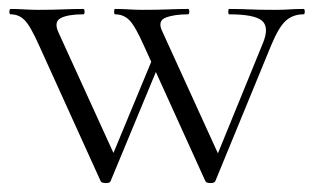

<svg xmlns="http://www.w3.org/2000/svg" viewBox="-20 -406 707 429"><path d="M439 -1 302 -303Q282 -348 269 -361Q256 -374 237 -374Q235 -374 235 -380Q235 -386 237 -386Q252 -386 268.5 -385Q285 -384 299 -384Q332 -384 356 -385Q380 -386 400 -386Q403 -386 403 -380Q403 -374 400 -374Q369 -374 350 -366.5Q331 -359 343 -335L473 -50L450 -22L568 -311Q582 -346 565 -360Q548 -374 492 -374Q490 -374 490 -380Q490 -386 492 -386Q516 -386 537.5 -385Q559 -384 593 -384Q614 -384 627 -385Q640 -386 658 -386Q661 -386 661 -380Q661 -374 658 -374Q635 -374 619 -360Q603 -346 586 -305L461 -1Q459 3 450 3Q441 3 439 -1ZM205 -1 68 -303Q48 -348 35 -361Q22 -374 4 -374Q1 -374 1 -380Q1 -386 4 -386Q18 -386 34.5 -385Q51 -384 65 -384Q96 -384 120 -385Q144 -386 166 -386Q169 -386 169 -380Q169 -374 166 -374Q133 -374 116.5 -366Q100 -358 110 -335L240 -50L216 -22L325 -285L339 -271L227 -1Q226 3 216.5 3Q207 3 205 -1Z"/></svg>

Font: Cormorant Garamond Light Light
Style: Regular
Weight: 300
Version: Version 4.001